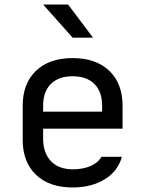

<svg xmlns="http://www.w3.org/2000/svg" viewBox="-20 -816 640 846"><path d="M300 10Q197 10 138.5 -46Q80 -102 80 -200V-350Q80 -448 138.5 -504Q197 -560 300 -560Q403 -560 461.5 -504Q520 -448 520 -350V-249H170V-205Q170 -142 204.5 -106Q239 -70 300 -70Q345 -70 378 -84Q411 -98 427 -125H517Q500 -62 441.5 -26Q383 10 300 10ZM430 -324V-350Q430 -412 396 -446Q362 -480 300 -480Q238 -480 204 -446Q170 -412 170 -350V-324ZM170 -796H280L390 -650H300Z"/></svg>

Font: JetBrainsMono NF
Style: Regular
Weight: 400
Monospace: yes
Designer: Philipp Nurullin, Konstantin Bulenkov
Foundry: JetBrains
Version: Version 1.0.2; ttfautohint (v1.8.3)